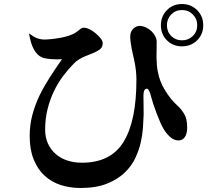

<svg xmlns="http://www.w3.org/2000/svg" viewBox="-20 -883 1040 957"><path d="M289 -588Q262 -586 232.5 -588.5Q203 -591 189 -597Q140 -619 125 -715L126 -716Q143 -702 161.5 -694Q180 -686 202 -686Q214 -686 234.5 -688Q255 -690 278 -694Q301 -698 323 -705Q345 -712 359 -722Q367 -727 371.5 -731Q376 -735 381 -739Q385 -741 388.5 -743Q392 -745 398 -745Q411 -745 427.5 -736.5Q444 -728 458 -716Q472 -704 482 -691Q492 -678 492 -669Q492 -655 485.5 -645Q479 -635 456 -624Q444 -618 430.5 -613Q417 -608 403 -602Q389 -596 374.5 -587.5Q360 -579 347 -565Q320 -538 294.5 -504Q269 -470 249 -428.5Q229 -387 217 -339Q205 -291 205 -237Q205 -198 219 -167.5Q233 -137 257.5 -115.5Q282 -94 315.5 -83Q349 -72 389 -72Q532 -72 596 -176Q660 -280 660 -486Q660 -505 657.5 -530.5Q655 -556 648 -587Q646 -598 642.5 -612Q639 -626 636 -642Q633 -659 631 -674Q629 -689 629 -700Q629 -724 643.5 -739Q658 -754 677 -754Q693 -753 708 -746Q723 -739 735 -727.5Q747 -716 754 -702Q761 -688 761 -674Q761 -651 760.5 -632Q760 -613 760 -595Q761 -576 762 -559Q763 -542 767 -524Q771 -502 779.5 -479.5Q788 -457 801 -435.5Q814 -414 829.5 -394Q845 -374 863 -358Q884 -339 898.5 -314.5Q913 -290 913 -247Q913 -217 901.5 -200Q890 -183 870 -183Q848 -183 829 -199.5Q810 -216 795 -241Q787 -254 778.5 -274Q770 -294 761 -317Q752 -340 744 -364.5Q736 -389 730 -412Q721 -445 708 -440.5Q695 -436 695 -406Q695 -392 695.5 -367.5Q696 -343 696 -312Q695 -281 692.5 -246Q690 -211 682 -175Q674 -138 655.5 -97.5Q637 -57 602.5 -23.5Q568 10 514 32Q460 54 381 54Q328 54 282 39Q236 24 202 -7.5Q168 -39 148 -88Q128 -137 128 -204Q128 -261 141.5 -311Q155 -361 177 -407Q188 -430 200.5 -451.5Q213 -473 226 -494Q240 -516 254.5 -537.5Q269 -559 289 -588ZM963 -757Q963 -789 941 -811Q919 -833 887 -833Q855 -833 833.5 -811Q812 -789 812 -757Q812 -725 833.5 -703.5Q855 -682 887 -682Q919 -682 941 -703.5Q963 -725 963 -757ZM993 -757Q993 -712 962.5 -682Q932 -652 887 -652Q842 -652 812 -682Q782 -712 782 -757Q782 -802 812 -832.5Q842 -863 887 -863Q932 -863 962.5 -832.5Q993 -802 993 -757Z"/></svg>

Font: XinYuGongZhangJiaSongA
Style: Regular
Weight: 900
Designer: XinYuGong
Foundry: Adobe Systems Incorporated
Version: Version 1.00